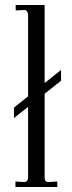

<svg xmlns="http://www.w3.org/2000/svg" viewBox="-20 -751 291 771"><path d="M42 -22 80.1 -20Q92.8 -22.9 92.8 -39.1V-689.9Q92.8 -706.5 81.1 -710.9L43 -709V-731H159.2V-39.1Q159.2 -21.5 171.9 -20L210 -22V0H42ZM36.1 -276.9V-318.8L225.1 -470.2V-426.8Z"/></svg>

Font: Unna Light
Style: Regular
Weight: 300
Designer: Jorge de Buen Unna
Foundry: Omnibus-Type
Version: Version 2.007;PS 002.007;hotconv 1.0.88;makeotf.lib2.5.64775